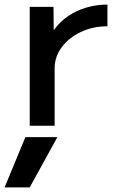

<svg xmlns="http://www.w3.org/2000/svg" viewBox="-53 -550 509 840"><path d="M77 270H-33L58 50H198ZM77 0V-520H181L182 -420H184Q209 -455 245 -479.5Q281 -504 325 -517Q369 -530 417 -530V-435Q353 -435 300.5 -410Q248 -385 217 -343.5Q186 -302 186 -250V0Z"/></svg>

Font: M PLUS 1 Medium
Style: Regular
Weight: 500
Designer: Coji Morishita
Foundry: UNDERFOREST DESIGN
Version: Version 1.001